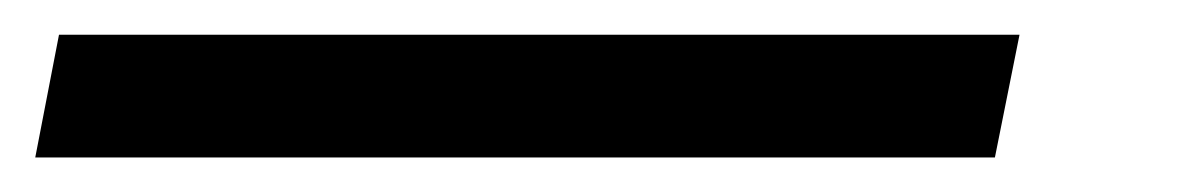

<svg xmlns="http://www.w3.org/2000/svg" viewBox="-110 110 680 110"><path d="M460 200.2H-89.8L-76.2 129.9H474.1Z"/></svg>

Font: Code New Roman
Style: Italic
Weight: 400
Italic angle: -11°
Monospace: yes
Designer: Sam Radian
Foundry: Code New Roman
Version: Version 1.508 October 19, 2014